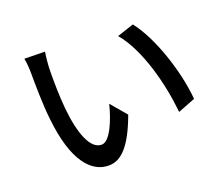

<svg xmlns="http://www.w3.org/2000/svg" viewBox="-119 -882 1238 1071"><g transform="rotate(-20 500.0 -346.5)"><path d="M239 -705 117 -707C123 -680 125 -638 125 -613C125 -553 126 -433 136 -345C163 -82 256 14 357 14C430 14 492 -45 555 -216L476 -309C453 -218 409 -109 359 -109C292 -109 251 -215 236 -372C229 -450 228 -534 229 -597C229 -624 234 -676 239 -705ZM751 -680 652 -647C753 -527 810 -305 827 -133L930 -173C917 -335 843 -564 751 -680Z"/></g></svg>

Font: ChiuKong Gothic CL Medium
Style: Regular
Weight: 500
Designer: Ryoko NISHIZUKA 西塚涼子 (kana, bopomofo & ideographs); Paul D. Hunt (Latin, Greek & Cyrillic); Sandoll Communications 산돌커뮤니
Foundry: Adobe
Version: Version 1.300